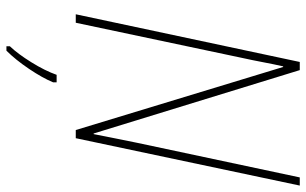

<svg xmlns="http://www.w3.org/2000/svg" viewBox="-202 -552 975 612"><g transform="rotate(90 286.0 -246.5)"><path d="M26 0H53L164 -525Q173 -566 179 -598Q185 -630 192 -661H194L395 0H421L572 -714H546L436 -197Q430 -168 422.5 -130.5Q415 -93 408 -57H406L204 -714H178ZM128 221H142Q171 192 200 149Q229 106 243 72V61H219Q206 98 179 141.5Q152 185 128 210Z"/></g></svg>

Font: Noto Sans UI SemiCondensed Thin
Style: Italic
Weight: 250
Width: 4
Italic angle: -12°
Designer: Monotype Design Team
Foundry: Monotype Imaging Inc.
Version: Version 1.901